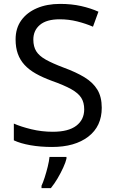

<svg xmlns="http://www.w3.org/2000/svg" viewBox="-20 -744 589 985"><path d="M502 -191Q502 -96 433 -43Q364 10 247 10Q187 10 136 1Q85 -8 51 -24V-110Q87 -94 140.5 -81Q194 -68 251 -68Q331 -68 371.5 -99Q412 -130 412 -183Q412 -218 397 -242Q382 -266 345.5 -286.5Q309 -307 244 -330Q198 -347 163.5 -366.5Q129 -386 106 -411Q83 -436 71.5 -468Q60 -500 60 -542Q60 -599 89 -639.5Q118 -680 169.5 -702Q221 -724 288 -724Q347 -724 396 -713Q445 -702 485 -684L457 -607Q420 -623 376.5 -634Q333 -645 286 -645Q219 -645 185 -616.5Q151 -588 151 -541Q151 -505 166 -481Q181 -457 215 -438Q249 -419 307 -397Q370 -374 413.5 -347.5Q457 -321 479.5 -284Q502 -247 502 -191ZM321 70Q317 88 304.5 115.5Q292 143 275.5 171Q259 199 241 221H193V209Q201 192 209.5 165.5Q218 139 225 110.5Q232 82 234 61H321Z"/></svg>

Font: Noto Sans Balinese
Style: Regular
Weight: 400
Designer: Aditya Bayu, David Williams
Foundry: David Williams
Version: Version 2.003